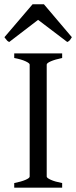

<svg xmlns="http://www.w3.org/2000/svg" viewBox="-31 -860 349 880"><path d="M34.2 -21Q66.4 -27.3 85.7 -35.6Q105 -43.9 105 -50.8V-564Q105 -570.3 86.2 -579.1Q67.4 -587.9 34.2 -594.2V-615.2H253.9V-594.2Q221.2 -587.4 202.1 -579.1Q183.1 -570.8 183.1 -564V-50.8Q183.1 -44.4 201.9 -35.9Q220.7 -27.3 253.9 -21V0H34.2ZM143.6 -769 11.2 -667.5Q5.4 -670.4 2.2 -673.3Q-1 -676.3 -4.6 -681.4Q-8.3 -686.5 -10.7 -689.5L118.2 -840.3H170.4L298.3 -689.5Q296.9 -687.5 293.2 -681.6Q289.6 -675.8 286.1 -672.9Q282.7 -669.9 277.3 -667.5Z"/></svg>

Font: David Libre
Style: Regular
Weight: 400
Version: Version 1.000